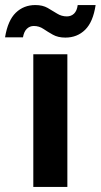

<svg xmlns="http://www.w3.org/2000/svg" viewBox="-63 -741 399 761"><path d="M69 0V-526H204V0ZM196 -592Q167 -592 146.5 -603.5Q126 -615 109 -626.5Q92 -638 71 -638Q55 -638 43.5 -627Q32 -616 28 -593H-43Q-32 -660 -0.5 -690.5Q31 -721 77 -721Q106 -721 126 -709.5Q146 -698 163.5 -687Q181 -676 202 -676Q219 -676 230.5 -687Q242 -698 245 -721H316Q306 -654 274.5 -623Q243 -592 196 -592Z"/></svg>

Font: DM Sans 9pt
Style: Bold
Weight: 700
Version: Version 4.004;gftools[0.9.30]